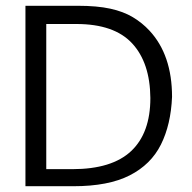

<svg xmlns="http://www.w3.org/2000/svg" viewBox="-20 -643 665 664"><path d="M68 1V-623H249Q316 -623 361.5 -613Q407 -603 439.5 -583.5Q472 -564 497 -537Q575 -453 575 -308Q571 -212 536.5 -143Q502 -74 428.5 -36.5Q355 1 234 1ZM140 -58H230Q367 -58 433.5 -120.5Q500 -183 500 -304Q499 -426 437 -493Q375 -560 244 -560H140Z"/></svg>

Font: Inconsolata Expanded
Style: Regular
Weight: 400
Width: 7
Monospace: yes
Designer: Raph Levien, Cyreal, Brenton Simpson
Foundry: Raph Levien, Cyreal, Google
Version: Version 3.100; ttfautohint (v1.8.4.7-5d5b)